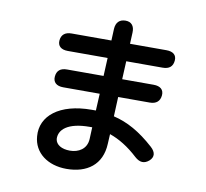

<svg xmlns="http://www.w3.org/2000/svg" viewBox="-94 -951 1188 1107"><g transform="rotate(10 500.0 -397.5)"><path d="M814 -721H601L604 -787C606 -826 587 -848 553 -848C518 -848 497 -828 495 -789L492 -721H259C221 -721 200 -703 197 -670C194 -637 215 -618 255 -618H488L483 -512H269C231 -512 210 -495 207 -460C204 -427 225 -407 265 -407H479L474 -308H450C261 -308 156 -221 166 -103C173 -7 255 53 365 53C484 53 570 -7 575 -131L578 -188C633 -169 689 -135 745 -83C774 -57 801 -55 828 -78C854 -101 853 -129 822 -157C739 -232 663 -274 582 -293L587 -407H772C810 -407 831 -426 834 -460C837 -493 816 -512 776 -512H592L597 -618H810C848 -618 869 -635 872 -670C875 -703 854 -721 814 -721ZM280 -107C277 -161 326 -209 456 -209H470L467 -140C464 -80 416 -54 366 -54C318 -54 284 -74 280 -107Z"/></g></svg>

Font: 寒蝉团圆体 Round
Style: Regular
Weight: 500
Designer: 寒蝉字型
Version: Version 2.700;Glyphs 3.1.1 (3135)